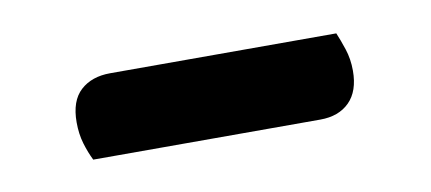

<svg xmlns="http://www.w3.org/2000/svg" viewBox="-27 -357 435 194"><g transform="rotate(-10 190.0 -259.5)"><path d="M291 -218H58Q54 -226 51 -236Q48 -246 48 -258Q48 -280 59.5 -290.5Q71 -301 90 -301H322Q325 -294 328.5 -283.5Q332 -273 332 -261Q332 -240 321 -229Q310 -218 291 -218Z"/></g></svg>

Font: Baloo Bhaijaan 2 Medium
Style: Regular
Weight: 500
Designer: Sanskriti Dholi, Noopur Datye and Ek Type
Foundry: Ek Type
Version: Version 1.701